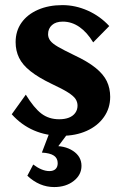

<svg xmlns="http://www.w3.org/2000/svg" viewBox="-20 -529 489 762"><path d="M224.1 10Q164.3 10 114.7 -11.4Q65 -32.8 26.6 -75.5L82.4 -153.3Q115 -100.3 144.5 -78Q174.1 -55.7 214.8 -55.7Q237.4 -55.7 253.6 -62.1Q269.8 -68.5 278.7 -80.9Q287.7 -93.3 287.7 -109.6Q287.7 -124 279.9 -136Q272.1 -148 250 -162.1Q227.8 -176.2 184.9 -196.2Q132.5 -221.4 100.9 -246.5Q69.3 -271.5 55.7 -299.6Q42 -327.7 42 -361.7Q42 -406 65.3 -438.9Q88.6 -471.8 130.7 -490.2Q172.9 -508.7 227.8 -508.7Q279.3 -508.7 328.5 -486.8Q377.6 -464.8 413.6 -425.6L349.9 -360.8Q325.5 -401 295 -422.1Q264.5 -443.2 229.3 -443.2Q201.5 -443.2 186.2 -429.4Q170.8 -415.6 170.8 -393.1Q170.8 -379.6 179.2 -368Q187.6 -356.4 210.3 -343.2Q233 -330.1 274.4 -310.1Q327.6 -285.2 358.9 -260Q390.3 -234.8 403.8 -206.9Q417.3 -178.9 417.3 -144.6Q417.3 -99.6 392.5 -64.5Q367.8 -29.3 324.2 -9.7Q280.6 10 224.1 10ZM195 213.4Q136.4 213.4 88.5 168.5L111.9 123.9Q128.1 136.3 144.6 143.2Q161.1 150 176.1 150Q191.8 150 200.4 141.9Q209 133.8 209 118.7Q209 98.9 193.8 88.6Q178.5 78.3 146.2 76.6L175.4 0H249.6L190.3 79.4L184.8 51.1Q235.5 47.4 269.5 69.7Q303.4 92 303.4 129.2Q303.4 165.1 272.5 189.2Q241.6 213.4 195 213.4Z"/></svg>

Font: Sutasoma
Style: Regular
Weight: 400
Designer: Izhar Fathurrohim, Akbar Rohmanto, Arusyal Khofiqoini
Foundry: Kiwari Kolektiv
Version: Version 1.102